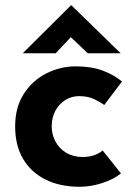

<svg xmlns="http://www.w3.org/2000/svg" viewBox="-20 -703 519 735"><path d="M443 -39Q414 -16 370.5 -2Q327 12 285 12Q210 12 154.5 -15.5Q99 -43 68.5 -94.5Q38 -146 38 -219Q38 -292 71 -343.5Q104 -395 157.5 -422Q211 -449 270 -449Q329 -449 372.5 -433Q416 -417 447 -391L379 -301Q365 -312 340.5 -323.5Q316 -335 283 -335Q254 -335 230 -320Q206 -305 192 -279Q178 -253 178 -219Q178 -187 193 -160Q208 -133 234.5 -117.5Q261 -102 297 -102Q320 -102 339.5 -108.5Q359 -115 373 -127ZM316 -499 238 -573 272 -583 193 -499H67L252 -683H253L442 -499Z"/></svg>

Font: Reem Kufi
Style: Regular
Weight: 400
Designer: Khaled Hosny
Version: Version 1.6